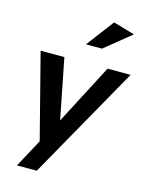

<svg xmlns="http://www.w3.org/2000/svg" viewBox="-138 -867 861 1125"><g transform="rotate(15 292.0 -304.5)"><path d="M170 3 78 174H198L584 -511H444L254 -146L182 -511H38ZM285 -616H382L541 -745L411 -783Z"/></g></svg>

Font: Geom SemiBold
Style: Bold Italic
Weight: 600
Italic angle: -10°
Version: Version 1.102